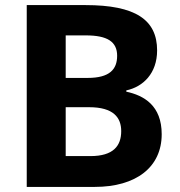

<svg xmlns="http://www.w3.org/2000/svg" viewBox="-20 -734 705 754"><path d="M316 -714H85V0H352C514 0 615 -77 615 -207C615 -319 546 -359 476 -374V-379C542 -393 597 -446 597 -536C597 -657 511 -714 316 -714ZM324 -428H238V-595H317C402 -595 440 -570 440 -515C440 -462 411 -428 324 -428ZM238 -313H330C426 -313 456 -272 456 -219C456 -161 425 -121 335 -121H238Z"/></svg>

Font: Noto Sans Lao UI
Style: Bold
Weight: 700
Designer: Monotype Design Team
Foundry: Monotype Imaging Inc.
Version: Version 2.000